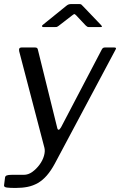

<svg xmlns="http://www.w3.org/2000/svg" viewBox="-34 -765 594 950"><path d="M43 165Q15 165 0 163Q-15 161 -14 152L-9 113Q-8 106 -0.5 103Q7 100 24 100H84Q106 100 126 85.5Q146 71 161.5 50Q177 29 183.5 6.5Q190 -16 186 -33L61 -511Q57 -530 72 -530H140Q151 -530 153 -521L249 -133Q251 -123 256 -123Q261 -123 268 -135L468 -517Q471 -524 475 -527Q479 -530 484 -530H532Q545 -530 537 -518L237 45Q218 80 197.5 103.5Q177 127 153.5 140.5Q130 154 103 159.5Q76 165 43 165ZM390 -639 343 -689Q336 -696 333.5 -695.5Q331 -695 322 -688L256 -637Q249 -632 246 -631.5Q243 -631 236 -631H181Q175 -631 174 -635Q173 -639 179 -643L294 -736Q300 -741 305.5 -743Q311 -745 320 -745H359Q367 -745 370.5 -740.5Q374 -736 377 -734L466 -641Q471 -635 470.5 -633Q470 -631 462 -631H406Q401 -631 397.5 -633Q394 -635 390 -639Z"/></svg>

Font: Libre Franklin
Style: Italic
Weight: 400
Italic angle: -8°
Designer: Pablo Impallari, Rodrigo Fuenzalida, Nhung Nguyen
Foundry: Impallari Type
Version: Version 3.000